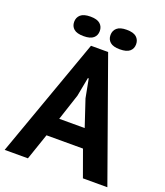

<svg xmlns="http://www.w3.org/2000/svg" viewBox="-154 -959 913 1063"><g transform="rotate(20 302.5 -428.0)"><path d="M0 0ZM405 -155H190L137 0H0L252 -705H353L605 0H461ZM225 -265H375L323 -421L302 -531H297L276 -420ZM119 -798Q119 -824 137 -840Q155 -856 195 -856Q234 -856 252 -840Q270 -824 270 -798Q270 -772 252 -756.5Q234 -741 195 -741Q155 -741 137 -756.5Q119 -772 119 -798ZM333 -798Q333 -824 351 -840Q369 -856 408 -856Q448 -856 466 -840Q484 -824 484 -798Q484 -772 466 -756.5Q448 -741 408 -741Q369 -741 351 -756.5Q333 -772 333 -798Z"/></g></svg>

Font: PT Sans
Style: Bold
Weight: 700
Version: Version 2.003W OFL; ttfautohint (v1.6)